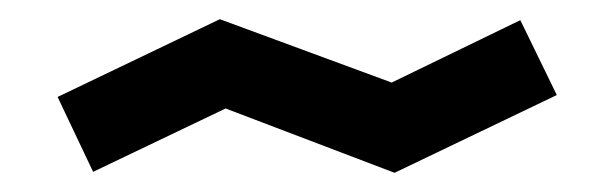

<svg xmlns="http://www.w3.org/2000/svg" viewBox="-20 -400 640 200"><path d="M522 -379 388 -314 209 -380 40 -299 77 -221 215 -287 391 -220 560 -301Z"/></svg>

Font: Kode Mono SemiBold
Style: Regular
Weight: 600
Monospace: yes
Designer: Isa Ozler
Foundry: Kadena LLC
Version: Version 1.206;gftools[0.9.28]